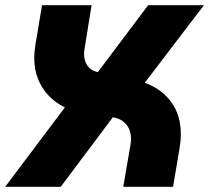

<svg xmlns="http://www.w3.org/2000/svg" viewBox="-33 -720 806 740"><path d="M-13 0 217 -306Q179 -325 153 -353Q127 -381 113 -417Q99 -453 99 -496Q99 -507 100 -519Q101 -531 103 -544L129 -700H320L293 -533Q292 -528 291.5 -522.5Q291 -517 291 -512Q291 -484 305 -465.5Q319 -447 344 -442L538 -700H753L525 -401Q591 -377 627.5 -326Q664 -275 664 -203Q664 -192 663 -179.5Q662 -167 660 -154L634 0H442L470 -162Q471 -168 471.5 -173.5Q472 -179 472 -184Q472 -219 453 -241Q434 -263 402 -268L201 0Z"/></svg>

Font: MuseoModerno Thin ExtraBold
Style: Italic
Weight: 800
Italic angle: -9°
Version: Version 1.003